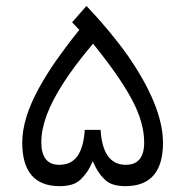

<svg xmlns="http://www.w3.org/2000/svg" viewBox="-20 -638 635 658"><path d="M293 -481.4 298.8 -488.3 304.7 -481C361.8 -410.2 404.8 -348.1 432.6 -295.9C460.4 -243.7 474.1 -194.8 474.1 -149.9C474.1 -98.6 453.1 -73.2 411.1 -73.2C358.4 -73.2 329.6 -113.3 324.7 -192.9H270.5C268.1 -154.3 259.8 -124.5 246.1 -104C231.9 -83.5 210.9 -73.2 183.1 -73.2C142.1 -73.2 121.6 -99.1 121.6 -150.9C121.6 -179.7 127.9 -210.4 140.1 -243.7C152.3 -276.4 170.9 -312.5 196.3 -352.1C221.2 -391.1 253.4 -434.1 293 -481.4ZM184.6 0C200.2 0 213.9 -2 225.6 -5.4C237.3 -8.8 247.6 -14.6 256.3 -22.9C264.6 -30.8 272 -39.6 278.3 -48.8C284.7 -58.1 291 -70.3 297.9 -85.4C304.7 -70.3 311 -58.1 317.4 -48.8C323.2 -39.6 330.6 -30.8 338.9 -22.9C347.2 -14.6 357.4 -8.8 369.1 -5.4C380.4 -2 394 0 409.7 0C495.6 0 538.6 -49.8 538.6 -148.9C538.6 -190.4 528.3 -236.8 507.3 -288.1C486.3 -339.4 456.1 -392.6 417 -448.7C377.4 -504.4 330.6 -560.5 276.4 -617.7L227.1 -561.5L247.6 -540L252 -535.6L248 -530.8C219.7 -495.6 194.8 -462.4 172.9 -431.2C150.9 -399.9 130.9 -367.7 112.8 -335C94.7 -301.8 80.6 -269.5 70.8 -238.3C61 -206.5 56.2 -176.8 56.2 -148.9C56.2 -49.8 99.1 0 184.6 0Z"/></svg>

Font: Shabnam FD Light
Style: Regular
Weight: 300
Foundry: DejaVu fonts team - Redesigned by Saber Rastikerdar - Based on Vazir font
Version: Version 5.00;October 20, 2019;FontCreator 12.0.0.2547 64-bit